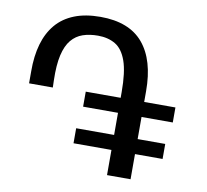

<svg xmlns="http://www.w3.org/2000/svg" viewBox="-82 -833 1003 932"><g transform="rotate(10 419.5 -367.5)"><path d="M340 -743Q482 -743 551 -661Q620 -579 620 -426V8H504V-401Q504 -500 484.8 -554.2Q465.5 -608.5 429.5 -629.8Q393.5 -651 344 -651Q302.5 -651 269.5 -639.8Q236.5 -628.5 213.5 -601Q190.5 -573.5 179.2 -524.8Q168 -476 170 -401L171 -365H54V-424Q53.5 -499.5 70.5 -558.5Q87.5 -617.5 122.5 -658.8Q157.5 -700 211.8 -721.5Q266 -743 340 -743ZM332 -299V-373H774V-299ZM317 -116V-190H756V-116Z"/></g></svg>

Font: Tracken
Style: Regular
Weight: 400
Designer: Eben Sorkin
Foundry: Eben Sorkin
Version: Version 2.001